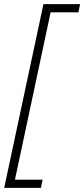

<svg xmlns="http://www.w3.org/2000/svg" viewBox="-41 -736 402 915"><path d="M-21 159.2 166 -716.3H340.8L332.5 -677.2H200.2L30.3 120.1H162.1L153.8 159.2Z"/></svg>

Font: Open Sans Condensed Light
Style: Italic
Weight: 300
Width: 3
Italic angle: -12°
Designer: Monotype Design Team
Foundry: Monotype Imaging Inc.
Version: Version 3.000; ttfautohint (v1.8.4)